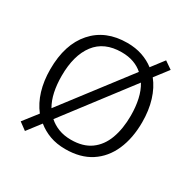

<svg xmlns="http://www.w3.org/2000/svg" viewBox="-136 -696 861 861"><g transform="rotate(30 295.0 -265.5)"><path d="M533 -267Q533 -184 505.5 -121.5Q478 -59 425 -24.5Q372 10 294 10Q249 10 213.5 -3Q178 -16 150 -39L97 30L59 2L116 -71Q87 -108 72 -157.5Q57 -207 57 -267Q57 -396 121.5 -469Q186 -542 298 -542Q341 -542 376 -530Q411 -518 438 -497L487 -561L526 -534L473 -465Q502 -429 517.5 -378.5Q533 -328 533 -267ZM116 -267Q116 -222 124 -184.5Q132 -147 149 -118L407 -455Q387 -473 359.5 -483Q332 -493 297 -493Q207 -493 161.5 -433Q116 -373 116 -267ZM474 -267Q474 -312 465.5 -350.5Q457 -389 439 -418L181 -80Q202 -61 230.5 -50Q259 -39 295 -39Q357 -39 396.5 -67.5Q436 -96 455 -147.5Q474 -199 474 -267Z"/></g></svg>

Font: Noto Sans Khmer Light
Style: Regular
Weight: 300
Version: Version 2.003